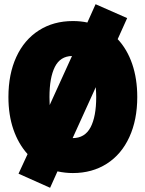

<svg xmlns="http://www.w3.org/2000/svg" viewBox="-20 -810 690 912"><path d="M253 4 218 82 68 15 111 -78Q67 -127 43.5 -195.5Q20 -264 20 -349Q20 -458 57.5 -539.5Q95 -621 164.5 -665.5Q234 -710 326 -710Q364 -710 395 -703L434 -790L584 -724L539 -624Q584 -576 608 -506Q632 -436 632 -349Q632 -241 594.5 -159Q557 -77 487.5 -32.5Q418 12 326 12Q290 12 253 4ZM216 -311 322 -544Q266 -543 240.5 -492Q215 -441 215 -349Q215 -323 216 -311ZM437 -349Q437 -366 435 -396L325 -154Q383 -154 410 -205Q437 -256 437 -349Z"/></svg>

Font: Azeret Mono Black
Style: Regular
Weight: 900
Designer: Martin Vácha
Foundry: Displaay
Version: Version 1.000; Glyphs 3.0.3, build 3074